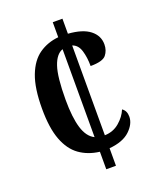

<svg xmlns="http://www.w3.org/2000/svg" viewBox="-134 -795 719 876"><g transform="rotate(-20 225.5 -357.0)"><path d="M229 -85Q173 -92 132.5 -121Q92 -150 70 -208Q48 -266 48 -360Q48 -459 71 -519Q94 -579 135 -607.5Q176 -636 229 -641V-714H276V-641Q346 -636 381 -608.5Q416 -581 416 -539Q416 -509 399 -488Q382 -467 323 -467Q323 -509 313 -542Q303 -575 276 -584V-148Q317 -149 347 -174.5Q377 -200 390 -232Q410 -219 410 -190Q410 -155 376.5 -123Q343 -91 276 -85V0H229ZM229 -583Q197 -572 180 -522Q163 -472 163 -361Q163 -276 178.5 -224.5Q194 -173 229 -156Z"/></g></svg>

Font: Noto Serif Devanagari ExtraCondensed SemiBold
Style: Regular
Weight: 600
Width: 2
Designer: Universal Thirst, Indian Type Foundry and the Monotype Design Team
Foundry: Monotype Imaging Inc.
Version: Version 2.004; ttfautohint (v1.8.4.7-5d5b)